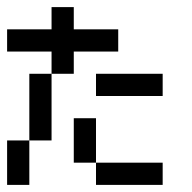

<svg xmlns="http://www.w3.org/2000/svg" viewBox="-20 -520 540 540"><path d="M0 0V-62.5H62.5V0ZM0 -62.5V-125H62.5V-62.5ZM62.5 -125V-187.5H125V-125ZM62.5 -187.5V-250H125V-187.5ZM62.5 -250V-312.5H125V-250ZM125 -312.5V-375H187.5V-312.5ZM125 -375V-437.5H187.5V-375ZM125 -437.5V-500H187.5V-437.5ZM0 -375V-437.5H62.5V-375ZM62.5 -375V-437.5H125V-375ZM187.5 -375V-437.5H250V-375ZM250 -375V-437.5H312.5V-375ZM250 -250V-312.5H312.5V-250ZM312.5 -250V-312.5H375V-250ZM375 -250V-312.5H437.5V-250ZM187.5 -125V-187.5H250V-125ZM187.5 -62.5V-125H250V-62.5ZM250 0V-62.5H312.5V0ZM312.5 0V-62.5H375V0ZM375 0V-62.5H437.5V0Z"/></svg>

Font: AprilSans
Style: Regular
Weight: 400
Designer: typesprite
Version: Version 1.001;PS 001.001;hotconv 1.0.88;makeotf.lib2.5.64775